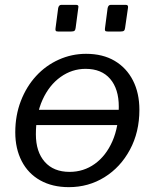

<svg xmlns="http://www.w3.org/2000/svg" viewBox="-20 -762 639 792"><path d="M303 -730 292 -647Q291 -638 287 -635Q283 -632 273 -632H220Q212 -632 210 -635Q208 -638 209 -645L220 -729Q223 -742 233 -742H294Q306 -742 303 -730ZM508 -730 496 -647Q495 -638 491 -635Q487 -632 477 -632H425Q416 -632 414 -635Q412 -638 413 -645L424 -729Q427 -742 437 -742H499Q510 -742 508 -730ZM497 -246H101V-309H497ZM264 10Q196 10 146 -18Q96 -46 69.5 -97.5Q43 -149 43 -216Q43 -286 66 -345.5Q89 -405 129 -448.5Q169 -492 222.5 -516Q276 -540 335 -540Q404 -540 453 -511Q502 -482 528.5 -430Q555 -378 555 -309Q555 -217 516 -144.5Q477 -72 411 -31Q345 10 264 10ZM267 -53Q325 -53 371 -86Q417 -119 443.5 -179Q470 -239 470 -322Q470 -395 434.5 -436.5Q399 -478 333 -478Q277 -478 230 -444.5Q183 -411 155.5 -350.5Q128 -290 128 -208Q128 -136 164.5 -94.5Q201 -53 267 -53Z"/></svg>

Font: Libre Franklin
Style: Italic
Weight: 400
Italic angle: -8°
Designer: Pablo Impallari, Rodrigo Fuenzalida, Nhung Nguyen
Foundry: Impallari Type
Version: Version 3.000